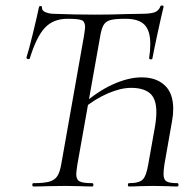

<svg xmlns="http://www.w3.org/2000/svg" viewBox="-20 -675 709 695"><path d="M101 -12Q139 -12 158.5 -17.5Q178 -23 187.5 -37.5Q197 -52 202 -82L284 -545Q288 -571 288 -577Q288 -597 275.5 -602Q263 -607 224 -607Q173 -607 142.5 -574.5Q112 -542 88 -464Q88 -461 83 -461Q75 -461 76 -468Q84 -492 99 -553.5Q114 -615 121 -649Q122 -654 127.5 -653Q133 -652 132 -648Q131 -636 145.5 -630.5Q160 -625 175 -625Q252 -622 325 -622Q377 -622 435 -624L491 -625Q524 -625 539.5 -630.5Q555 -636 561 -653Q563 -656 568 -655Q573 -654 572 -650Q565 -622 550.5 -555Q536 -488 532 -465Q532 -460 526 -460Q523 -460 521 -462Q519 -464 520 -466Q524 -491 524 -516Q524 -564 503 -585.5Q482 -607 434 -607Q397 -607 380 -602.5Q363 -598 355 -584.5Q347 -571 342 -540L260 -79Q256 -51 256 -45Q256 -25 268 -18.5Q280 -12 314 -12Q318 -12 318 -6Q318 0 314 0Q288 0 273 -1L218 -2L148 -1Q130 0 101 0Q97 0 97 -6Q97 -12 101 -12ZM447 -12Q484 -12 497 -25.5Q510 -39 517 -82L540 -211Q546 -244 546 -269Q546 -318 522.5 -337.5Q499 -357 455 -357Q417 -357 370.5 -337Q324 -317 279 -280L276 -294Q332 -344 388.5 -369.5Q445 -395 493 -395Q545 -395 576 -366.5Q607 -338 607 -281Q607 -259 603 -238L575 -79Q572 -58 572 -45Q572 -25 582.5 -18.5Q593 -12 622 -12Q626 -12 626 -6Q626 0 622 0Q601 0 589 -1L535 -2L481 -1Q468 0 447 0Q443 0 443 -6Q443 -12 447 -12Z"/></svg>

Font: Cormorant Garamond
Style: Italic
Weight: 400
Italic angle: -10°
Designer: Christian Thalmann (Catharsis Fonts)
Foundry: Catharsis Fonts
Version: Version 4.000